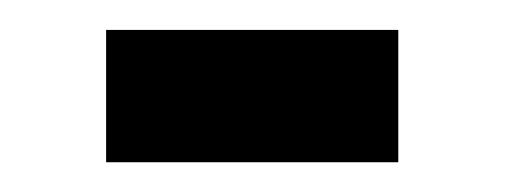

<svg xmlns="http://www.w3.org/2000/svg" viewBox="-20 -109 339 129"><path d="M51.3 -88.9H247.6V0H51.3Z"/></svg>

Font: Vazirmatn RD UI
Style: Regular
Weight: 400
Designer: Saber Rastikerdar
Foundry: Saber Rastikerdar
Version: Version 33.003